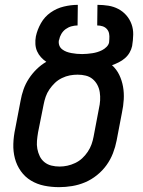

<svg xmlns="http://www.w3.org/2000/svg" viewBox="-20 -760 590 792"><path d="M224 12Q192 12 162.5 6Q133 0 108 -15Q83 -30 66 -54Q49 -78 41.5 -106.5Q34 -135 35 -166.5Q36 -198 43 -230L65 -345Q69 -368 77 -391Q85 -414 99 -435.5Q113 -457 131.5 -475Q150 -493 171 -505Q159 -513 149 -524Q139 -535 133 -548.5Q127 -562 126 -578Q125 -594 128 -610Q134 -638 149 -664.5Q164 -691 189 -708.5Q214 -726 243.5 -733Q273 -740 301 -740L300 -655Q288 -655 275 -651.5Q262 -648 251 -640Q240 -632 233 -620Q226 -608 224 -596L223 -594Q221 -583 224.5 -573Q228 -563 236.5 -556.5Q245 -550 254.5 -546.5Q264 -543 275 -541Q286 -539 296.5 -538Q307 -537 319 -537Q329 -537 340 -538Q351 -539 361 -540.5Q371 -542 381 -545Q391 -548 401 -553Q411 -558 419.5 -566.5Q428 -575 430 -585Q430 -588 430.5 -592Q431 -596 431 -599Q432 -611 430 -621.5Q428 -632 421 -640Q414 -648 403.5 -651.5Q393 -655 381 -655L382 -740Q405 -740 427 -736.5Q449 -733 468 -723Q487 -713 501 -697Q515 -681 522.5 -660.5Q530 -640 529.5 -617Q529 -594 525 -570Q522 -556 514.5 -543Q507 -530 495.5 -520Q484 -510 470 -503Q456 -496 442 -491Q461 -474 472 -451Q483 -428 487.5 -402.5Q492 -377 490.5 -350Q489 -323 483 -295L461 -180Q456 -154 446 -128Q436 -102 419.5 -79Q403 -56 380 -37.5Q357 -19 331 -8Q305 3 277.5 7.5Q250 12 224 12ZM226 -73Q242 -73 258 -76.5Q274 -80 290 -87.5Q306 -95 319 -107Q332 -119 342 -134Q352 -149 357.5 -164.5Q363 -180 366 -196L388 -312Q392 -329 393 -346Q394 -363 391.5 -379.5Q389 -396 381.5 -410Q374 -424 362 -434Q350 -444 334 -448Q318 -452 300 -452Q284 -452 268 -449Q252 -446 235.5 -438Q219 -430 206.5 -418Q194 -406 184 -391.5Q174 -377 168.5 -361Q163 -345 160 -329L137 -214Q134 -196 132.5 -179Q131 -162 134 -146Q137 -130 144 -115.5Q151 -101 163.5 -91Q176 -81 192 -77Q208 -73 226 -73Z"/></svg>

Font: Lode Dark
Style: Bold Italic
Weight: 700
Italic angle: -11°
Monospace: yes
Designer: Belleve Invis
Foundry: Belleve Invis
Version: Version 29.2.0; ttfautohint (v1.8.3)